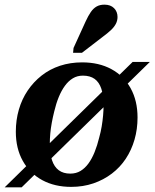

<svg xmlns="http://www.w3.org/2000/svg" viewBox="-36 -792 664 825"><path d="M266 -46Q291 -46 310 -57.5Q329 -69 344 -89.5Q359 -110 370.5 -138.5Q382 -167 390 -200Q397 -225 401 -249Q405 -273 407 -296Q409 -319 409 -339Q409 -382 399.5 -410.5Q390 -439 370.5 -453Q351 -467 320 -467Q296 -467 277 -455.5Q258 -444 243 -423.5Q228 -403 216.5 -375Q205 -347 197 -313Q191 -289 186.5 -264.5Q182 -240 180 -217.5Q178 -195 178 -174Q178 -132 187.5 -103.5Q197 -75 216.5 -60.5Q236 -46 266 -46ZM270 11Q199 11 145.5 -18Q92 -47 62 -100.5Q32 -154 32 -226Q32 -276 45 -321Q58 -366 83 -403Q108 -440 143 -467.5Q178 -495 222 -509.5Q266 -524 317 -524Q389 -524 442.5 -495Q496 -466 525.5 -412.5Q555 -359 555 -287Q555 -237 542 -192Q529 -147 504.5 -110Q480 -73 444.5 -46Q409 -19 365 -4Q321 11 270 11ZM-16 13 534 -526H608L57 13ZM332 -700Q343 -724 354 -740Q365 -756 379 -764Q393 -772 413 -772Q439 -772 454 -757Q469 -742 469 -719Q469 -703 461.5 -689Q454 -675 440 -662Q426 -649 407 -635L316 -565H278L280 -586Z"/></svg>

Font: Roboto Serif 72pt SemiCondensed SemiBold
Style: Italic
Weight: 600
Width: 4
Italic angle: -10°
Designer: Greg Gazdowicz
Foundry: Commercial Type
Version: Version 1.008